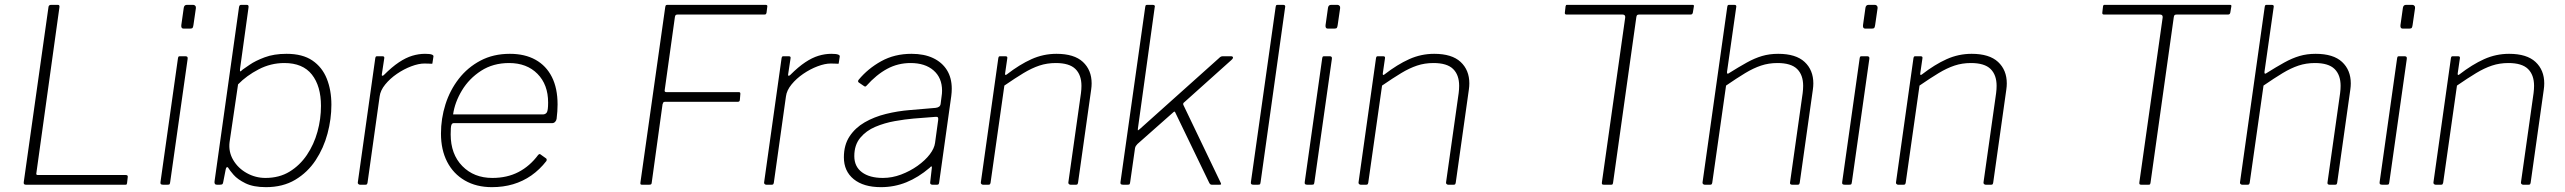

<svg xmlns="http://www.w3.org/2000/svg" viewBox="-20 -762 10579 792"><path d="M180 -733Q181 -742 191 -742H219Q227 -742 225 -731L130 -48Q128 -40 136 -40H499Q508 -40 507 -32L504 -6Q503 -2 502 -1Q501 0 497 0H87Q76 0 78 -11L180 -733Z M682 -11Q681 -4 679.5 -2Q678 0 670 0H653Q646 0 643.5 -2.5Q641 -5 642 -11L714 -521Q715 -527 716.5 -528.5Q718 -530 723 -530H745Q750 -530 752.5 -527.5Q755 -525 754 -519ZM778 -659Q777 -652 775 -648Q773 -644 765 -644H738Q731 -644 729 -648.5Q727 -653 728 -659L738 -730Q740 -742 751 -742H777Q782 -742 785.5 -738Q789 -734 788 -728Z M875 0Q869 0 866.5 -3.5Q864 -7 865 -14L966 -733Q967 -738 969 -740Q971 -742 975 -742H998Q1003 -742 1004.5 -739Q1006 -736 1005 -730L970 -477Q969 -467 971.5 -467.5Q974 -468 981 -475Q987 -479 1010 -495Q1033 -511 1071.5 -525.5Q1110 -540 1162 -540Q1228 -540 1268.5 -512.5Q1309 -485 1328 -437.5Q1347 -390 1347 -330Q1347 -271 1331 -211Q1315 -151 1282 -101Q1249 -51 1198 -20.5Q1147 10 1077 10Q1025 10 992.5 -6Q960 -22 943.5 -41Q927 -60 922 -69Q919 -74 915.5 -72Q912 -70 911 -63L901 -12Q900 -5 897.5 -2.5Q895 0 886 0ZM927 -176Q922 -136 942 -102Q962 -68 998 -48Q1034 -28 1075 -28Q1132 -28 1174.5 -54Q1217 -80 1246 -123Q1275 -166 1289.5 -218.5Q1304 -271 1304 -325Q1304 -407 1266.5 -454.5Q1229 -502 1153 -502Q1097 -502 1047 -476Q997 -450 962 -414Z M1465 0Q1461 0 1458 -3Q1455 -6 1456 -10L1528 -522Q1529 -527 1530.5 -528.5Q1532 -530 1536 -530H1557Q1562 -530 1564 -528Q1566 -526 1565 -521L1555 -455Q1554 -450 1557 -449.5Q1560 -449 1564 -453Q1597 -486 1625.5 -505Q1654 -524 1680.5 -532Q1707 -540 1733 -540Q1753 -540 1761 -537Q1769 -534 1768 -529L1764 -503Q1764 -501 1763.5 -500Q1763 -499 1761 -499Q1757 -499 1750 -499.5Q1743 -500 1731 -500Q1707 -500 1676.5 -488.5Q1646 -477 1617.5 -457.5Q1589 -438 1569 -413.5Q1549 -389 1546 -364L1496 -8Q1495 -4 1493.5 -2Q1492 0 1487 0H1465Z M2009 10Q1945 10 1897.5 -17.5Q1850 -45 1824.5 -94.5Q1799 -144 1799 -211Q1799 -273 1817.5 -331.5Q1836 -390 1872.5 -437Q1909 -484 1962 -512Q2015 -540 2083 -540Q2145 -540 2189 -515.5Q2233 -491 2256.5 -444.5Q2280 -398 2280 -331Q2280 -317 2279 -302.5Q2278 -288 2276 -272Q2275 -265 2270 -259.5Q2265 -254 2257 -254H1851Q1845 -254 1842 -246.5Q1839 -239 1839 -208Q1839 -126 1887 -77Q1935 -28 2011 -28Q2072 -28 2119 -52.5Q2166 -77 2200 -123Q2204 -127 2206.5 -126.5Q2209 -126 2211 -124L2232 -109Q2237 -106 2234 -98Q2206 -62 2171.5 -38Q2137 -14 2096.5 -2Q2056 10 2009 10ZM2219 -290Q2230 -290 2235.5 -298Q2241 -306 2241 -339Q2241 -413 2197 -457.5Q2153 -502 2080 -502Q2014 -502 1964.5 -470Q1915 -438 1885.5 -389Q1856 -340 1849 -290Z M2724 -732Q2725 -739 2727 -740.5Q2729 -742 2734 -742H3138Q3147 -742 3145 -734L3142 -710Q3141 -706 3139.5 -704Q3138 -702 3133 -702H2775Q2770 -702 2767.5 -700Q2765 -698 2764 -692L2722 -391Q2721 -387 2722.5 -384.5Q2724 -382 2729 -382H3027Q3031 -382 3032.5 -380.5Q3034 -379 3034 -375L3032 -351Q3032 -347 3030 -344.5Q3028 -342 3023 -342H2723Q2718 -342 2716.5 -340Q2715 -338 2713 -332L2668 -6Q2667 -2 2664.5 -1Q2662 0 2658 0H2628Q2623 0 2622 -2.5Q2621 -5 2622 -11L2724 -732Z M3141 0Q3137 0 3134 -3Q3131 -6 3132 -10L3204 -522Q3205 -527 3206.5 -528.5Q3208 -530 3212 -530H3233Q3238 -530 3240 -528Q3242 -526 3241 -521L3231 -455Q3230 -450 3233 -449.5Q3236 -449 3240 -453Q3273 -486 3301.5 -505Q3330 -524 3356.5 -532Q3383 -540 3409 -540Q3429 -540 3437 -537Q3445 -534 3444 -529L3440 -503Q3440 -501 3439.5 -500Q3439 -499 3437 -499Q3433 -499 3426 -499.5Q3419 -500 3407 -500Q3383 -500 3352.5 -488.5Q3322 -477 3293.5 -457.5Q3265 -438 3245 -413.5Q3225 -389 3222 -364L3172 -8Q3171 -4 3169.5 -2Q3168 0 3163 0H3141Z M3815 -70Q3768 -30 3718.5 -10Q3669 10 3614 10Q3542 10 3501.5 -23Q3461 -56 3461 -113Q3461 -164 3484.5 -199.5Q3508 -235 3547 -257.5Q3586 -280 3634.5 -292Q3683 -304 3733 -308L3839 -317Q3858 -319 3860 -333L3864 -364Q3865 -370 3865.5 -376Q3866 -382 3866 -388Q3866 -441 3831 -471.5Q3796 -502 3736 -502Q3684 -502 3639.5 -478Q3595 -454 3554 -408Q3551 -405 3549 -405Q3547 -405 3544 -407L3522 -422Q3520 -424 3519.5 -426.5Q3519 -429 3522 -433Q3560 -479 3615 -509.5Q3670 -540 3740 -540Q3792 -540 3829 -522.5Q3866 -505 3886 -473Q3906 -441 3906 -396Q3906 -389 3905.5 -381.5Q3905 -374 3904 -366L3854 -9Q3853 -3 3851 -1.5Q3849 0 3844 0H3826Q3822 0 3819 -2.5Q3816 -5 3817 -10L3824 -71Q3824 -81 3815 -70ZM3850 -267Q3851 -275 3848.5 -278Q3846 -281 3839 -280L3749 -273Q3714 -270 3671.5 -262.5Q3629 -255 3591 -239Q3553 -223 3528.5 -193.5Q3504 -164 3504 -118Q3504 -75 3535.5 -51.5Q3567 -28 3622 -28Q3660 -28 3697 -42Q3734 -56 3765 -78Q3797 -101 3815.5 -125.5Q3834 -150 3837 -172Z M4035 0Q4031 0 4028 -3Q4025 -6 4026 -10L4098 -522Q4099 -527 4100.5 -528.5Q4102 -530 4106 -530H4127Q4132 -530 4134 -528Q4136 -526 4135 -521L4126 -459Q4125 -449 4133 -455Q4186 -496 4235 -518Q4284 -540 4338 -540Q4411 -540 4447 -506.5Q4483 -473 4483 -418Q4483 -412 4482.5 -405.5Q4482 -399 4481 -392L4427 -9Q4426 -4 4424.5 -2Q4423 0 4418 0H4396Q4392 0 4389 -3Q4386 -6 4387 -10L4439 -378Q4440 -386 4440.5 -393.5Q4441 -401 4441 -408Q4441 -453 4416 -477.5Q4391 -502 4335 -502Q4299 -502 4267.5 -491.5Q4236 -481 4202 -460.5Q4168 -440 4123 -409L4066 -8Q4065 -4 4063.5 -2Q4062 0 4057 0H4035Z M5014 -11Q5017 -5 5017 -2.5Q5017 0 5010 0H4979Q4975 0 4972.5 -2Q4970 -4 4968 -8L4827 -300Q4825 -304 4819 -298L4672 -168Q4668 -164 4665.5 -160Q4663 -156 4662 -151L4642 -11Q4641 -4 4639.5 -2Q4638 0 4630 0H4613Q4606 0 4603.5 -2.5Q4601 -5 4602 -11L4704 -733Q4705 -739 4706.5 -740.5Q4708 -742 4713 -742H4735Q4740 -742 4742.5 -739.5Q4745 -737 4743 -731L4674 -233Q4673 -224 4674 -224Q4675 -224 4682 -230L5007 -521Q5013 -527 5016.5 -528.5Q5020 -530 5025 -530H5057Q5065 -530 5066 -525.5Q5067 -521 5059 -514L4866 -341Q4863 -339 4861.5 -336.5Q4860 -334 4861 -330L5014 -11Z M5180 -11Q5179 -4 5177.5 -2Q5176 0 5168 0H5151Q5144 0 5141.5 -2.5Q5139 -5 5140 -11L5242 -733Q5243 -739 5244.5 -740.5Q5246 -742 5251 -742H5273Q5284 -742 5281 -731Z M5402 -11Q5401 -4 5399.5 -2Q5398 0 5390 0H5373Q5366 0 5363.5 -2.5Q5361 -5 5362 -11L5434 -521Q5435 -527 5436.5 -528.5Q5438 -530 5443 -530H5465Q5470 -530 5472.5 -527.5Q5475 -525 5474 -519ZM5498 -659Q5497 -652 5495 -648Q5493 -644 5485 -644H5458Q5451 -644 5449 -648.5Q5447 -653 5448 -659L5458 -730Q5460 -742 5471 -742H5497Q5502 -742 5505.5 -738Q5509 -734 5508 -728Z M5593 0Q5589 0 5586 -3Q5583 -6 5584 -10L5656 -522Q5657 -527 5658.5 -528.5Q5660 -530 5664 -530H5685Q5690 -530 5692 -528Q5694 -526 5693 -521L5684 -459Q5683 -449 5691 -455Q5744 -496 5793 -518Q5842 -540 5896 -540Q5969 -540 6005 -506.5Q6041 -473 6041 -418Q6041 -412 6040.5 -405.5Q6040 -399 6039 -392L5985 -9Q5984 -4 5982.5 -2Q5981 0 5976 0H5954Q5950 0 5947 -3Q5944 -6 5945 -10L5997 -378Q5998 -386 5998.5 -393.5Q5999 -401 5999 -408Q5999 -453 5974 -477.5Q5949 -502 5893 -502Q5857 -502 5825.5 -491.5Q5794 -481 5760 -460.5Q5726 -440 5681 -409L5624 -8Q5623 -4 5621.5 -2Q5620 0 5615 0H5593Z M6438 -736Q6439 -740 6440 -741Q6441 -742 6445 -742H6962Q6966 -742 6967 -740Q6968 -738 6967 -734L6963 -710Q6962 -706 6960 -704Q6958 -702 6953 -702H6742Q6736 -702 6733.5 -700Q6731 -698 6730 -692L6634 -9Q6633 -3 6631.5 -1.5Q6630 0 6625 0H6596Q6590 0 6588.5 -2.5Q6587 -5 6588 -11L6684 -690Q6685 -702 6673 -702H6442Q6434 -702 6435 -710Z M7012 0Q7008 0 7005 -3Q7002 -6 7003 -10L7105 -734Q7106 -739 7107.5 -740.5Q7109 -742 7113 -742H7134Q7144 -742 7142 -733L7104 -466Q7103 -455 7110 -459Q7153 -486 7185.5 -504Q7218 -522 7248.5 -531Q7279 -540 7315 -540Q7388 -540 7424 -506.5Q7460 -473 7460 -418Q7460 -412 7459.5 -405.5Q7459 -399 7458 -392L7404 -9Q7403 -4 7401.5 -2Q7400 0 7395 0H7373Q7362 0 7364 -10L7416 -378Q7417 -386 7417.5 -393.5Q7418 -401 7418 -408Q7418 -453 7393 -477.5Q7368 -502 7312 -502Q7276 -502 7244.5 -491.5Q7213 -481 7179 -460.5Q7145 -440 7100 -409L7043 -8Q7042 -4 7040.5 -2Q7039 0 7034 0Z M7619 -11Q7618 -4 7616.5 -2Q7615 0 7607 0H7590Q7583 0 7580.5 -2.5Q7578 -5 7579 -11L7651 -521Q7652 -527 7653.5 -528.5Q7655 -530 7660 -530H7682Q7687 -530 7689.5 -527.5Q7692 -525 7691 -519ZM7715 -659Q7714 -652 7712 -648Q7710 -644 7702 -644H7675Q7668 -644 7666 -648.5Q7664 -653 7665 -659L7675 -730Q7677 -742 7688 -742H7714Q7719 -742 7722.5 -738Q7726 -734 7725 -728Z M7810 0Q7806 0 7803 -3Q7800 -6 7801 -10L7873 -522Q7874 -527 7875.5 -528.5Q7877 -530 7881 -530H7902Q7907 -530 7909 -528Q7911 -526 7910 -521L7901 -459Q7900 -449 7908 -455Q7961 -496 8010 -518Q8059 -540 8113 -540Q8186 -540 8222 -506.5Q8258 -473 8258 -418Q8258 -412 8257.5 -405.5Q8257 -399 8256 -392L8202 -9Q8201 -4 8199.5 -2Q8198 0 8193 0H8171Q8167 0 8164 -3Q8161 -6 8162 -10L8214 -378Q8215 -386 8215.5 -393.5Q8216 -401 8216 -408Q8216 -453 8191 -477.5Q8166 -502 8110 -502Q8074 -502 8042.5 -491.5Q8011 -481 7977 -460.5Q7943 -440 7898 -409L7841 -8Q7840 -4 7838.5 -2Q7837 0 7832 0H7810Z M8655 -736Q8656 -740 8657 -741Q8658 -742 8662 -742H9179Q9183 -742 9184 -740Q9185 -738 9184 -734L9180 -710Q9179 -706 9177 -704Q9175 -702 9170 -702H8959Q8953 -702 8950.5 -700Q8948 -698 8947 -692L8851 -9Q8850 -3 8848.5 -1.5Q8847 0 8842 0H8813Q8807 0 8805.5 -2.5Q8804 -5 8805 -11L8901 -690Q8902 -702 8890 -702H8659Q8651 -702 8652 -710Z M9229 0Q9225 0 9222 -3Q9219 -6 9220 -10L9322 -734Q9323 -739 9324.5 -740.5Q9326 -742 9330 -742H9351Q9361 -742 9359 -733L9321 -466Q9320 -455 9327 -459Q9370 -486 9402.5 -504Q9435 -522 9465.5 -531Q9496 -540 9532 -540Q9605 -540 9641 -506.5Q9677 -473 9677 -418Q9677 -412 9676.5 -405.5Q9676 -399 9675 -392L9621 -9Q9620 -4 9618.5 -2Q9617 0 9612 0H9590Q9579 0 9581 -10L9633 -378Q9634 -386 9634.5 -393.5Q9635 -401 9635 -408Q9635 -453 9610 -477.5Q9585 -502 9529 -502Q9493 -502 9461.5 -491.5Q9430 -481 9396 -460.5Q9362 -440 9317 -409L9260 -8Q9259 -4 9257.5 -2Q9256 0 9251 0Z M9836 -11Q9835 -4 9833.5 -2Q9832 0 9824 0H9807Q9800 0 9797.5 -2.5Q9795 -5 9796 -11L9868 -521Q9869 -527 9870.5 -528.5Q9872 -530 9877 -530H9899Q9904 -530 9906.5 -527.5Q9909 -525 9908 -519ZM9932 -659Q9931 -652 9929 -648Q9927 -644 9919 -644H9892Q9885 -644 9883 -648.5Q9881 -653 9882 -659L9892 -730Q9894 -742 9905 -742H9931Q9936 -742 9939.5 -738Q9943 -734 9942 -728Z M10027 0Q10023 0 10020 -3Q10017 -6 10018 -10L10090 -522Q10091 -527 10092.5 -528.5Q10094 -530 10098 -530H10119Q10124 -530 10126 -528Q10128 -526 10127 -521L10118 -459Q10117 -449 10125 -455Q10178 -496 10227 -518Q10276 -540 10330 -540Q10403 -540 10439 -506.5Q10475 -473 10475 -418Q10475 -412 10474.5 -405.5Q10474 -399 10473 -392L10419 -9Q10418 -4 10416.5 -2Q10415 0 10410 0H10388Q10384 0 10381 -3Q10378 -6 10379 -10L10431 -378Q10432 -386 10432.5 -393.5Q10433 -401 10433 -408Q10433 -453 10408 -477.5Q10383 -502 10327 -502Q10291 -502 10259.5 -491.5Q10228 -481 10194 -460.5Q10160 -440 10115 -409L10058 -8Q10057 -4 10055.5 -2Q10054 0 10049 0H10027Z"/></svg>

Font: Libre Franklin Thin Thin
Style: Italic
Weight: 250
Italic angle: -8°
Version: Version 3.000